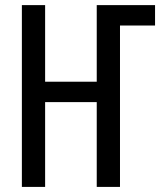

<svg xmlns="http://www.w3.org/2000/svg" viewBox="-20 -734 640 754"><path d="M451.2 0H359.9V-333H157.2V0H65.9V-713.9H157.2V-413.1H359.9V-713.9H588.9V-633.8H451.2Z"/></svg>

Font: Droid Sans Mono
Style: Regular
Weight: 400
Monospace: yes
Foundry: Ascender Corporation
Version: Version 1.00 build 112